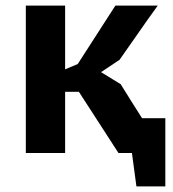

<svg xmlns="http://www.w3.org/2000/svg" viewBox="-20 -545 615 684"><path d="M261 -218H212V0H72V-525H212V-298L257 -317L391 -525H542Q507 -477 473.5 -428.5Q440 -380 406 -332L340 -288L410 -245Q429 -214 448 -184Q467 -154 486 -124H569V119H466L450 0H402Z"/></svg>

Font: PT Sans Caption
Style: Bold
Weight: 700
Designer: A.Korolkova, O.Umpeleva, V.Yefimov
Foundry: ParaType Ltd
Version: Version 2.003W OFL